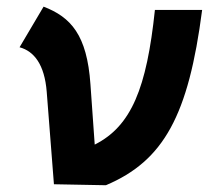

<svg xmlns="http://www.w3.org/2000/svg" viewBox="-20 -547 626 570"><path d="M140.1 0 294.4 2.9C466.3 -69.8 539.6 -204.6 580.1 -517.6H439.9C415.5 -285.6 370.1 -172.4 261.2 -117.7L248.5 -296.9C238.3 -443.4 190.4 -496.1 109.4 -527.3L38.1 -406.7C81.1 -395 112.3 -355.5 118.7 -274.4Z"/></svg>

Font: Cascadia Mono PL
Style: Bold Italic
Weight: 700
Italic angle: -10°
Monospace: yes
Designer: Aaron Bell
Foundry: Saja Typeworks
Version: Version 2404.023